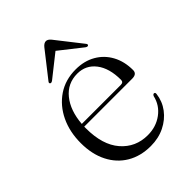

<svg xmlns="http://www.w3.org/2000/svg" viewBox="-191 -733 839 839"><g transform="rotate(-45 229.0 -313.5)"><path d="M423.5 -279.5Q423.5 -255.5 394 -255.5H97.5Q97.5 -250 97.5 -245Q97.5 -142.5 145.2 -87.5Q193 -32.5 268 -32.5Q319.5 -32.5 357.8 -60.8Q396 -89 406.5 -135Q410 -143 415.5 -143Q423 -143 422 -133Q417 -92 392.8 -59.8Q368.5 -27.5 330 -8.5Q291.5 10.5 243.5 10.5Q181 10.5 134.2 -17.2Q87.5 -45 61.8 -95.8Q36 -146.5 36 -215.5Q36 -284.5 62.2 -339.5Q88.5 -394.5 136.2 -426.8Q184 -459 248 -459Q300.5 -459 340 -436.2Q379.5 -413.5 401.5 -373Q423.5 -332.5 423.5 -279.5ZM240 -441Q179.5 -441 142 -394.8Q104.5 -348.5 98.5 -271.5H339.5Q356 -271.5 356 -286.5Q356 -358.5 324.2 -399.8Q292.5 -441 240 -441ZM360 -494.5Q355 -491 346.5 -497L243 -578.5L140 -497Q131.5 -491 126.5 -494.5Q121 -499 127.5 -506.5L220 -624.5Q231.5 -638.5 243.5 -638.5Q254.5 -638.5 266 -624.5L358.5 -506.5Q365 -499 360 -494.5Z"/></g></svg>

Font: Fraunces 72pt Light
Style: Regular
Weight: 300
Version: Version 1.000;[0bf87f6ff]